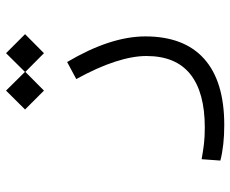

<svg xmlns="http://www.w3.org/2000/svg" viewBox="-82 -446 751 626"><g transform="rotate(-90 293.0 -133.5)"><path d="M197.8 222.7Q131.3 222.7 82 210L86.4 148.9Q113.8 153.8 136.2 156.5Q158.7 159.2 189.9 159.2Q304.7 159.2 363.8 111.8Q422.9 64.5 422.9 -31.2Q422.9 -76.2 404.3 -133.5Q385.7 -190.9 347.7 -259.8L403.3 -289.6Q486.8 -148.4 486.8 -34.7Q486.8 91.8 413.6 157.2Q340.3 222.7 197.8 222.7ZM432.1 -365.2 371.1 -425.8 310.1 -365.2 248.5 -426.8 310.1 -488.8 371.1 -427.2 432.1 -488.8 494.1 -426.8Z"/></g></svg>

Font: Cascadia Mono PL Light
Style: Regular
Weight: 300
Monospace: yes
Designer: Aaron Bell
Foundry: Saja Typeworks
Version: Version 2404.023; ttfautohint (v1.8.4)